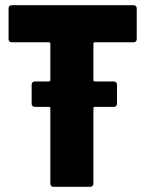

<svg xmlns="http://www.w3.org/2000/svg" viewBox="-20 -720 564 740"><path d="M507 -569V-688C507 -695 502 -700 495 -700H25C18 -700 13 -695 13 -688V-569C13 -562 18 -557 25 -557H169C172 -557 174 -555 174 -552V-411C174 -408 172 -406 169 -406H114C107 -406 102 -401 102 -394V-320C102 -313 107 -308 114 -308H169C172 -308 174 -306 174 -303V-12C174 -5 179 0 186 0H328C335 0 340 -5 340 -12V-303C340 -306 342 -308 345 -308H419C426 -308 431 -313 431 -320V-394C431 -401 426 -406 419 -406H345C342 -406 340 -408 340 -411V-552C340 -555 342 -557 345 -557H495C502 -557 507 -562 507 -569Z"/></svg>

Font: Barlow Semi Condensed ExtraBold
Style: Regular
Weight: 800
Width: 4
Designer: Jeremy Tribby
Foundry: Tribby Type
Version: Version 1.422;hotconv 1.0.109;makeotfexe 2.5.65596